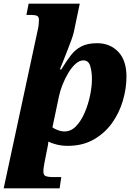

<svg xmlns="http://www.w3.org/2000/svg" viewBox="-55 -780 743 1040"><path d="M148 -611Q153 -633 154.5 -646.5Q156 -660 156 -672Q156 -689 146 -694Q136 -699 116 -699H88L100 -760H377L345 -607Q342 -592 331.5 -563Q321 -534 308 -501.5Q295 -469 284.5 -442Q274 -415 269 -404H277Q304 -448 328.5 -480Q353 -512 386.5 -529Q420 -546 471 -546Q541 -546 585.5 -499.5Q630 -453 630 -365Q630 -301 610.5 -234.5Q591 -168 551.5 -113Q512 -58 452 -24Q392 10 312 10Q281 10 254 3.5Q227 -3 207 -13Q206 -4 205 4.5Q204 13 199 35L185 106Q183 119 181.5 128Q180 137 180 149Q180 170 194 174.5Q208 179 226 179H277L268 240H-35ZM295 -68Q330 -68 357.5 -97Q385 -126 404 -170.5Q423 -215 433 -263.5Q443 -312 443 -352Q443 -390 434 -421.5Q425 -453 397 -453Q375 -453 354 -434Q333 -415 315 -385Q297 -355 284 -322Q271 -289 265 -261L229 -90Q238 -83 257 -75.5Q276 -68 295 -68Z"/></svg>

Font: Noto Serif Black
Style: Italic
Weight: 900
Italic angle: -12°
Designer: Monotype Design Team
Foundry: Monotype Imaging Inc.
Version: Version 2.013